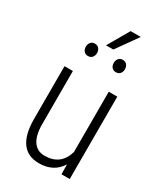

<svg xmlns="http://www.w3.org/2000/svg" viewBox="-218 -968 916 1066"><g transform="rotate(30 240.5 -435.0)"><path d="M355.5 -63Q310.5 9.8 216.3 9.8Q144.5 9.8 107.9 -40Q71.3 -89.8 70.8 -186.5V-528.3H124.5V-188Q124.5 -116.2 149.9 -79.1Q175.3 -42 223.1 -42Q325.7 -42 354.5 -141.6V-528.3H409.2V0H356.4ZM119.1 -681.2Q119.1 -698.2 128.4 -709.7Q137.7 -721.2 154.8 -721.2Q171.9 -721.2 181.4 -709.7Q190.9 -698.2 190.9 -681.2Q190.9 -664.6 181.4 -653.3Q171.9 -642.1 154.8 -642.1Q137.7 -642.1 128.4 -653.3Q119.1 -664.6 119.1 -681.2ZM298.3 -680.7Q298.3 -697.8 307.6 -709.2Q316.9 -720.7 334 -720.7Q351.1 -720.7 360.6 -709.2Q370.1 -697.8 370.1 -680.7Q370.1 -664.1 360.6 -652.8Q351.1 -641.6 334 -641.6Q316.9 -641.6 307.6 -652.8Q298.3 -664.1 298.3 -680.7ZM291.5 -880.4H356.4L259.3 -743.7H212.4Z"/></g></svg>

Font: Roboto Condensed Light
Style: Regular
Weight: 300
Designer: Google
Version: Version 2.134; 2016